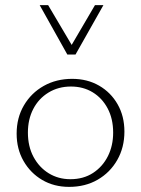

<svg xmlns="http://www.w3.org/2000/svg" viewBox="-20 -724 551 750"><path d="M250 6Q191 6 145 -21Q99 -48 72 -95Q45 -142 45 -202Q45 -264 73.5 -312.5Q102 -361 151 -388.5Q200 -416 262 -416Q321 -416 367 -389.5Q413 -363 439.5 -316.5Q466 -270 466 -210Q466 -148 438 -99Q410 -50 361.5 -22Q313 6 250 6ZM255 -24Q306 -24 343.5 -48.5Q381 -73 401.5 -114Q422 -155 422 -206Q422 -260 400.5 -300.5Q379 -341 342 -363.5Q305 -386 257 -386Q208 -386 169.5 -362.5Q131 -339 110 -298.5Q89 -258 89 -206Q89 -152 111 -111Q133 -70 170.5 -47Q208 -24 255 -24ZM243 -511 252 -535 351 -704H384L275 -511ZM243 -511 135 -704H168L268 -535L275 -511Z"/></svg>

Font: Ysabeau ExtraLight
Style: Regular
Weight: 250
Designer: Christian Thalmann (Catharsis Fonts)
Version: Version 2.002